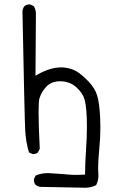

<svg xmlns="http://www.w3.org/2000/svg" viewBox="-20 -733 540 877"><path d="M429.7 68.4Q429.7 63.5 429 55.7Q428.2 47.9 428.2 36.1Q428.2 1.5 433.3 -50.5Q438.5 -102.5 438.5 -150.9Q438.5 -172.9 437.5 -194.8Q434.1 -263.2 423.8 -296.9Q413.6 -330.6 383.8 -361.3Q353 -393.1 331.5 -405.8Q310.5 -418.9 281.7 -423.3Q271 -425.3 260.7 -425.3Q210.4 -425.3 154.3 -394L142.1 -387.2L144 -662.6Q145.5 -686 134.8 -704.6L118.7 -712.4Q116.7 -712.9 115.2 -712.9Q101.1 -712.9 91.8 -705.1Q84.5 -695.8 82.5 -683.1Q92.3 -189 95.2 -136.5Q98.1 -84 112.3 -37.1L127.4 -29.8Q129.4 -29.3 130.9 -29.3Q144.5 -29.3 153.3 -36.6L161.6 -52.7Q156.2 -164.6 156.2 -217.5Q156.2 -270.5 160.2 -283.7Q168.5 -312 190.9 -336.4Q214.4 -361.8 254.4 -361.8Q297.9 -361.8 328.6 -334.5Q357.9 -308.1 366.2 -278.8Q377 -241.2 377 -152.8Q377 -106.9 372.8 -45.4Q368.7 16.1 368.7 56.6V64.5Q346.7 65.9 328.6 65.9Q310.5 65.9 294.9 64.5Q279.3 63 270 62.3Q260.7 61.5 251 61Q207 57.6 199.7 57.6Q169.4 57.6 142.6 68.8L135.3 84.5Q134.8 86.4 134.8 87.9Q134.8 102.1 142.6 111.3Q151.9 119.1 164.6 120.6Q336.9 124.5 368.2 124.5Q396 124.5 418.9 112.8Q429.7 92.8 429.7 68.4Z"/></svg>

Font: NaikaiFont
Style: Light
Weight: 300
Version: Version 1.89